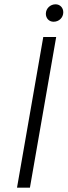

<svg xmlns="http://www.w3.org/2000/svg" viewBox="-20 -872 314 892"><path d="M59 0H119L241 -700H181ZM229 -771C254 -771 274 -790 274 -815C274 -836 259 -852 238 -852C214 -852 193 -833 193 -808C193 -788 207 -771 229 -771Z"/></svg>

Font: Fixel Display 20240404 Light
Style: Italic
Weight: 300
Italic angle: -10°
Designer: AlfaBravo + MacPaw
Foundry: Kyrylo Tkachov, Marchela Mozhyna, Serhii Makarenko, Maria Weinstein, Zakhar Kryvoshyya
Version: Version 1.211;Glyphs 3.2 (3225)